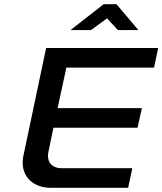

<svg xmlns="http://www.w3.org/2000/svg" viewBox="-20 -900 778 920"><path d="M201 -670 92 -153C74 -68 127 0 224 0H594L614 -94H274C229 -94 202 -125 212 -172L236 -288H639L660 -382H256L298 -576H718L738 -670ZM318 -756H416L493 -812L545 -756H643L538 -880H477Z"/></svg>

Font: LT Wave Medium
Style: Italic
Weight: 500
Designer: Daniel Lyons
Version: Version 2.5 (Glyphs App)